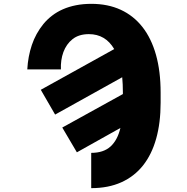

<svg xmlns="http://www.w3.org/2000/svg" viewBox="-20 -757 966 990"><path d="M120.7 -399.1Q124.3 -465.6 144.2 -524.9Q164.1 -584.2 203.8 -633.2Q223.7 -657.3 248.8 -676.5Q273.8 -695.7 304.5 -709.2Q335.2 -722.7 371.8 -729.9Q408.4 -737.2 451 -737.2Q535.9 -737.2 602.3 -706.7Q668.7 -676.1 714.5 -617.7Q760.3 -559.3 784.3 -474.3Q808.2 -389.2 808.2 -279.8V-227.3Q808.2 -123.9 785.3 -42.3Q762.4 39.4 717.5 96.1Q672.6 152.7 605.6 182.9Q538.7 213.1 450.3 213.1V31.2Q513.8 31.2 549.9 -1.6Q585.9 -34.4 600.9 -97.3L376.4 28.4L301.1 -99.4L613.6 -272V-281.2Q613.6 -301.8 612.7 -321.2Q611.9 -340.6 610.1 -358.7L264.2 -166.2L190.3 -294L568.9 -503.9Q523.8 -581 438.2 -581Q387.1 -581 354.4 -555.4Q338.1 -542.6 326.2 -525.6Q314.3 -508.5 306.8 -488.3Q299.4 -468 296.2 -445.5Q293 -422.9 294 -399.1Z"/></svg>

Font: Inter P Black
Style: Regular
Weight: 900
Designer: Rasmus Andersson
Foundry: rsms
Version: Version 3.018;git-588b23468